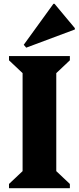

<svg xmlns="http://www.w3.org/2000/svg" viewBox="-20 -983 412 1003"><path d="M27 0V-22L98 -89V-601L27 -668V-690H345V-668L274 -601V-89L345 -22V0ZM117 -734 104 -749 259 -963H265L371 -836V-829Z"/></svg>

Font: Platypi
Style: Bold
Weight: 700
Designer: David Sargent
Foundry: Bolt Cutter Type
Version: Version 1.200; ttfautohint (v1.8.4.7-5d5b)